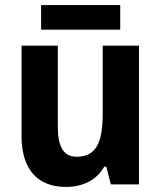

<svg xmlns="http://www.w3.org/2000/svg" viewBox="-20 -727 635 757"><path d="M454 -707H142V-610H454ZM528 -547H385V-282C385 -171 363 -109 282 -109C230 -109 208 -149 208 -228V-547H65V-190C65 -56 131 10 240 10C304 10 360 -15 391 -70H399L417 0H528Z"/></svg>

Font: Noto Sans Georgian SemiCondensed Bold
Style: Regular
Weight: 700
Width: 4
Designer: Monotype Design Team, Akaki Razmadze
Foundry: Google LLC
Version: Version 2.005